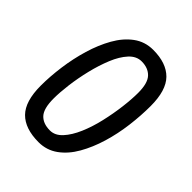

<svg xmlns="http://www.w3.org/2000/svg" viewBox="-167 -633 729 729"><g transform="rotate(45 197.5 -268.0)"><path d="M167 10Q94 10 57.5 -27Q21 -64 21 -148Q21 -197 28.5 -252Q36 -307 51.5 -359Q67 -411 91 -453.5Q115 -496 149 -521Q183 -546 227 -546Q298 -546 334.5 -509Q371 -472 371 -388Q371 -337 364 -281.5Q357 -226 341.5 -174.5Q326 -123 302 -81Q278 -39 244 -14.5Q210 10 167 10ZM166 -52Q193 -52 215 -76Q237 -100 253.5 -138.5Q270 -177 280.5 -222.5Q291 -268 296.5 -312Q302 -356 302 -390Q302 -442 282 -463Q262 -484 227 -484Q199 -484 177 -460Q155 -436 139 -397Q123 -358 112 -312.5Q101 -267 95.5 -223.5Q90 -180 90 -148Q90 -94 109.5 -73Q129 -52 166 -52Z"/></g></svg>

Font: Georama SemiCondensed
Style: Italic
Weight: 400
Width: 4
Italic angle: -9°
Designer: Jean-Baptiste Levee
Foundry: Production Type
Version: Version 1.000